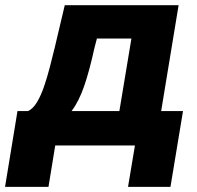

<svg xmlns="http://www.w3.org/2000/svg" viewBox="-87 -566 767 747"><path d="M-67.4 161.1 -19 -133.8H22Q42 -143.1 57.4 -169.2Q72.8 -195.3 85 -231.2Q97.2 -267.1 107.2 -306.2Q117.2 -345.2 125.5 -378.9L165 -545.9H607.9L540 -133.8H625L576.2 161.1H411.1L438 0H127.9L101.6 161.1ZM191.4 -133.8H377.4L424.3 -416H290L280.3 -378.9Q261.2 -291.5 240.7 -231.7Q220.2 -171.9 191.4 -133.8Z"/></svg>

Font: Inter Tight ExtraBold
Style: Italic
Weight: 800
Italic angle: -9.39999°
Designer: Rasmus Andersson
Foundry: rsms
Version: Version 3.004